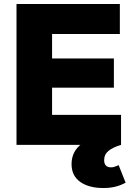

<svg xmlns="http://www.w3.org/2000/svg" viewBox="-20 -729 667 966"><path d="M63 0V-709H242V0ZM205 0V-151H589V0ZM205 -288V-435H553V-288ZM205 -558V-709H583V-558ZM500 217Q427 217 383.5 186Q340 155 340 97Q340 41 379 4.5Q418 -32 480 -38L589 0Q548 12 526 30Q504 48 504 77Q504 95 513 104Q522 113 539 113Q549 113 558 109.5Q567 106 577 102L612 190Q589 203 561.5 210Q534 217 500 217Z"/></svg>

Font: Outfit ExtraBold
Style: Regular
Weight: 800
Designer: Rodrigo Fuenzalida
Foundry: fragTYPE
Version: Version 1.100;gftools[0.9.27]